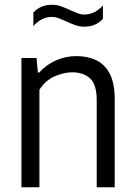

<svg xmlns="http://www.w3.org/2000/svg" viewBox="-20 -786 566 806"><path d="M70 0V-542.5H133.5L139 -481.5H144.5Q174.5 -514.5 214.8 -532.5Q255 -550.5 301.5 -550.5Q348 -550.5 384 -533.2Q420 -516 440.8 -476.5Q461.5 -437 461.5 -369.5V0H386V-365.5Q386 -431.5 358 -457Q330 -482.5 283 -482.5Q250 -482.5 211 -466.2Q172 -450 145.5 -409.5V0ZM333.5 -674Q313 -674 294.2 -681Q275.5 -688 258.5 -696Q242.5 -703 227.8 -709Q213 -715 197.5 -715Q154.5 -715 120 -676.5V-733Q149.5 -766 198.5 -766Q219 -766 237.8 -759Q256.5 -752 273.5 -744Q289.5 -737 304.2 -731Q319 -725 334.5 -725Q377.5 -725 412 -763V-707Q382.5 -674 333.5 -674Z"/></svg>

Font: Encode Sans Semi Condensed
Style: Regular
Weight: 400
Width: 4
Designer: Multiple Designers
Foundry: Impallari Type
Version: Version 3.000; ttfautohint (v1.8.3) -l 8 -r 50 -G 200 -x 14 